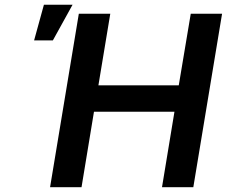

<svg xmlns="http://www.w3.org/2000/svg" viewBox="-20 -785 951 805"><path d="M189.9 0 310.5 -727.5H442.4L392.6 -427.2H729.5L779.8 -727.5H911.1L790.5 0H659.2L711.4 -316.4H374L321.8 0ZM123 -615.7 164.1 -765.1H284.2L201.7 -615.7Z"/></svg>

Font: Inter Semi Bold
Style: Italic
Weight: 600
Italic angle: -9.39999°
Designer: Rasmus Andersson
Foundry: rsms
Version: Version 4.000;git-3c8e0fc